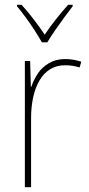

<svg xmlns="http://www.w3.org/2000/svg" viewBox="-20 -783 374 803"><path d="M252 -536Q271 -536 288 -533Q305 -530 320 -525L313 -501Q299 -505 285 -507.5Q271 -510 252 -510Q216 -510 189 -493Q162 -476 144.5 -445.5Q127 -415 118.5 -375Q110 -335 110 -290V0H84V-528H106L109 -420H111Q121 -450 138.5 -476Q156 -502 185 -519Q214 -536 252 -536ZM155 -606Q143 -628 124.5 -656.5Q106 -685 86.5 -711.5Q67 -738 51 -757V-763H70Q95 -736 121 -702Q147 -668 167 -638Q187 -668 212.5 -700.5Q238 -733 265 -763H284V-757Q268 -736 248 -709Q228 -682 209.5 -655Q191 -628 178 -606Z"/></svg>

Font: Noto Sans Khmer SemiCondensed Thin
Style: Regular
Weight: 250
Width: 4
Designer: Danh Hong and the Monotype Design Team
Foundry: Monotype Imaging Inc.
Version: Version 2.004